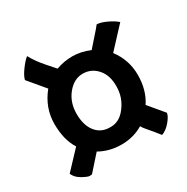

<svg xmlns="http://www.w3.org/2000/svg" viewBox="-136 -753 787 807"><g transform="rotate(-30 258.0 -349.5)"><path d="M254 -201Q298 -200 329 -242Q361 -284 361 -337Q362 -390 334 -422Q306 -454 264 -454Q222 -454 190 -415Q158 -376 158 -320Q158 -264 184 -232Q210 -200 254 -201ZM428 -208Q487 -137 489 -135Q488 -120 468 -96Q448 -72 425 -64Q400 -96 384 -114Q368 -132 363 -142Q316 -114 258 -114Q200 -114 152 -141L87 -68Q84 -67 75 -67Q66 -67 41 -81Q16 -95 7 -117L88 -203Q56 -252 56 -330Q56 -408 108 -472L41 -552Q45 -570 64 -596Q83 -622 99 -635Q118 -600 148 -566Q178 -532 184 -525Q222 -539 263 -539Q304 -539 347 -521Q394 -574 406 -588Q418 -602 419 -604Q437 -604 465 -591Q493 -578 510 -563L419 -465Q463 -407 463 -334Q463 -261 428 -208Z"/></g></svg>

Font: Lusitana
Style: Bold
Weight: 700
Designer: Ana Paula Megda
Foundry: Ana Paula Megda
Version: Version 1.001; ttfautohint (v1.4.1)